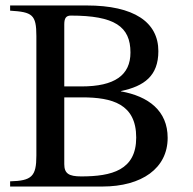

<svg xmlns="http://www.w3.org/2000/svg" viewBox="-20 -682 707 702"><path d="M422 -349C508 -367 559 -405 559 -495C559 -601 470 -662 297 -662H17V-643C98 -638 113 -629 113 -550V-113C113 -37 96 -21 17 -19V0H354C499 0 593 -67 593 -178C593 -277 523 -330 422 -348ZM215 -366V-593C215 -616 222 -625 239 -625C399 -625 457 -585 457 -490C457 -407 399 -366 278 -366ZM215 -326H280C390 -326 478 -302 478 -179C478 -60 389 -37 277 -37C231 -37 215 -48 215 -82Z"/></svg>

Font: STIXGeneral
Style: Regular
Weight: 400
Designer: MicroPress Inc., with final additions and corrections provided by Coen Hoffman, Elsevier (retired)
Version: Version 1.1.0